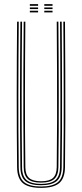

<svg xmlns="http://www.w3.org/2000/svg" viewBox="-20 -905 398 930"><path d="M178.8 5Q117.5 5 90.5 -18.2Q63.5 -41.5 62.8 -95Q61.8 -181.8 61.4 -269.2Q61 -356.8 61 -444.9Q61 -533 61.5 -621.8Q62 -710.5 62.8 -800H70.8Q70 -711.2 69.5 -623.5Q69 -535.8 68.9 -448.2Q68.8 -360.8 69.2 -272.8Q69.8 -184.8 70.8 -95Q71.5 -43.8 97.2 -22.6Q123 -1.5 178.8 -1.5Q234.8 -1.5 260.4 -22.6Q286 -43.8 286.8 -95Q288 -182 288.4 -269.5Q288.8 -357 288.6 -445.1Q288.5 -533.2 288 -622Q287.5 -710.8 286.8 -800H294.8Q295.8 -680.8 296.2 -564.1Q296.8 -447.5 296.5 -331Q296.2 -214.5 294.8 -95Q294 -41.5 267 -18.2Q240 5 178.8 5ZM178.8 -7.8Q127.8 -7.8 103.5 -27.4Q79.2 -47 78.8 -95.2Q77.8 -182.2 77.2 -269.8Q76.8 -357.2 76.9 -445.1Q77 -533 77.5 -621.8Q78 -710.5 78.8 -800H86.8Q86 -711 85.5 -623.2Q85 -535.5 84.9 -448.1Q84.8 -360.8 85.2 -272.8Q85.8 -184.8 86.8 -95.2Q87.2 -51.2 109.1 -32.8Q131 -14.2 178.8 -14.2Q226.5 -14.2 248.4 -32.8Q270.2 -51.2 270.8 -95.2Q272 -182.5 272.4 -270Q272.8 -357.5 272.6 -445.4Q272.5 -533.2 272 -621.9Q271.5 -710.5 270.8 -800H278.8Q279.5 -711 280 -623.2Q280.5 -535.5 280.6 -448.1Q280.8 -360.8 280.4 -272.8Q280 -184.8 278.8 -95.2Q278.2 -47 254 -27.4Q229.8 -7.8 178.8 -7.8ZM178.8 -20.5Q134.2 -20.5 114.8 -38Q95.2 -55.5 94.8 -95.5Q93.2 -212.2 93 -328.8Q92.8 -445.2 93.2 -562.9Q93.8 -680.5 94.8 -800H102.8Q102 -711.2 101.5 -622.9Q101 -534.5 100.9 -446.5Q100.8 -358.5 101.2 -270.8Q101.8 -183 102.8 -95.5Q103.2 -58.8 121 -42.9Q138.8 -27 178.8 -27Q219 -27 236.6 -42.9Q254.2 -58.8 254.8 -95.5Q256.2 -212.5 256.5 -329Q256.8 -445.5 256.2 -563Q255.8 -680.5 254.8 -800H262.8Q263.5 -711.2 264 -622.8Q264.5 -534.2 264.6 -446.2Q264.8 -358.2 264.4 -270.5Q264 -182.8 262.8 -95.5Q262.2 -55.5 242.8 -38Q223.2 -20.5 178.8 -20.5ZM194.5 -877V-885H234.5V-877ZM124.5 -845V-853H164.5V-845ZM124.5 -861V-869H164.5V-861ZM124.5 -877V-885H164.5V-877ZM194.5 -845V-853H234.5V-845ZM194.5 -861V-869H234.5V-861Z"/></svg>

Font: Big Shoulders Inline Text SC Thin
Style: Regular
Weight: 100
Designer: Patric King
Foundry: XO Type Co
Version: Version 2.002